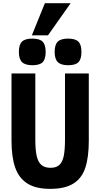

<svg xmlns="http://www.w3.org/2000/svg" viewBox="-20 -1194 640 1226"><path d="M53.5 -296.5V-725H205.5V-303.5Q205.5 -238.5 214 -199.5Q222.5 -160.5 243.5 -141.5Q264.5 -122.5 303 -122.5Q339.5 -122.5 359.5 -141.2Q379.5 -160 387.2 -198.8Q395 -237.5 395 -303.5V-725H547V-296.5Q547 -191 525.2 -124Q503.5 -57 449.5 -22.5Q395.5 12 300 12Q208 12 154 -22.8Q100 -57.5 76.8 -124.8Q53.5 -192 53.5 -296.5ZM100.5 -862.5Q100.5 -908.5 120.2 -928Q140 -947.5 186 -947.5Q232.5 -947.5 252 -928.2Q271.5 -909 271.5 -862.5Q271.5 -816.5 252.5 -797Q233.5 -777.5 187.5 -777.5Q141 -777.5 120.8 -797.2Q100.5 -817 100.5 -862.5ZM329 -862.5Q329 -908.5 348.8 -928Q368.5 -947.5 414.5 -947.5Q461 -947.5 480.5 -928.2Q500 -909 500 -862.5Q500 -816.5 481 -797Q462 -777.5 416 -777.5Q369.5 -777.5 349.2 -797.2Q329 -817 329 -862.5ZM183.5 -968.5 266.5 -1173.5H431L286.5 -968.5Z"/></svg>

Font: JuliaMono ExtraBold
Style: Regular
Weight: 800
Monospace: yes
Designer: cormullion
Foundry: corm
Version: Version 0.055; ttfautohint (v1.8.4)